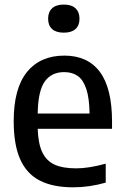

<svg xmlns="http://www.w3.org/2000/svg" viewBox="-20 -790 531 820"><path d="M458.5 -240H141Q143 -177 160.5 -140Q178 -103 213 -87Q248 -71 305.5 -71Q359 -71 431.5 -91V-10Q361 10 293 10Q206 10 150 -18.8Q94 -47.5 66.2 -109.8Q38.5 -172 38.5 -272.5Q38.5 -413 95.5 -482.8Q152.5 -552.5 255 -552.5Q354.5 -552.5 406.5 -483Q458.5 -413.5 458.5 -270ZM141 -305H362.5Q361.5 -371.5 348.5 -410.2Q335.5 -449 312.2 -465.5Q289 -482 254 -482Q200 -482 171.2 -442Q142.5 -402 141 -305ZM185.5 -710Q185.5 -738.5 202.5 -754.5Q219.5 -770.5 252.5 -770.5Q285.5 -770.5 302.5 -754.5Q319.5 -738.5 319.5 -710Q319.5 -681.5 302.5 -666Q285.5 -650.5 252.5 -650.5Q219.5 -650.5 202.5 -666Q185.5 -681.5 185.5 -710Z"/></svg>

Font: Encode Sans Semi Condensed Medium
Style: Regular
Weight: 500
Width: 4
Designer: Multiple Designers
Foundry: Impallari Type
Version: Version 2.000